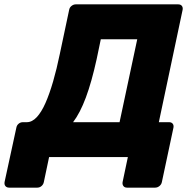

<svg xmlns="http://www.w3.org/2000/svg" viewBox="-76 -720 880 880"><path d="M-34 140Q-45 140 -51 133Q-57 126 -55 114L-1 -135Q1 -146 9.5 -153Q18 -160 29 -160H47Q71 -160 92.5 -183Q114 -206 132.5 -248Q151 -290 167.5 -347Q184 -404 198 -472L241 -675Q243 -686 252 -693Q261 -700 271 -700H741Q752 -700 757.5 -693Q763 -686 761 -675L652 -160H699Q710 -160 715.5 -153Q721 -146 719 -135L666 114Q664 125 655 132.5Q646 140 635 140H506Q495 140 489.5 132.5Q484 125 486 114L510 0H149L125 114Q123 125 114.5 132.5Q106 140 95 140ZM259 -160H472L553 -540H386L367 -449Q344 -344 317.5 -273Q291 -202 259 -160Z"/></svg>

Font: Rubik Light
Style: Bold Italic
Weight: 700
Italic angle: -12°
Version: Version 2.104